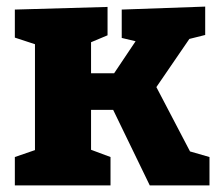

<svg xmlns="http://www.w3.org/2000/svg" viewBox="-20 -562 665 582"><path d="M25 0V-86L86 -107V-428L25 -448V-533L306 -541V-455L256 -434V-340H326L391 -437L349 -447V-533L602 -542V-456L554 -444L454 -298L556 -103L615 -86V0H434L323 -229H256V-108L315 -86V0Z"/></svg>

Font: Bitter ExtraBold
Style: Regular
Weight: 800
Designer: Sol Matas, and Bitter project Authors
Foundry: Sol Matas
Version: Version 2.001